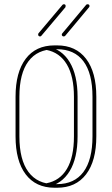

<svg xmlns="http://www.w3.org/2000/svg" viewBox="-20 -877 525 901"><path d="M53 -423Q53 -538 100.5 -601Q148 -664 236 -664H248Q336 -664 384 -601Q432 -538 432 -423V-237Q432 -122 384 -59Q336 4 248 4H236Q148 4 100.5 -59Q53 -122 53 -237ZM71 -423V-237Q71 -127 113.5 -70Q156 -13 236 -13H248Q329 -13 371.5 -70Q414 -127 414 -237V-423Q414 -533 371.5 -589.5Q329 -646 248 -646H236Q156 -646 113.5 -589.5Q71 -533 71 -423ZM197 -643Q194 -643 192 -645.5Q190 -648 190 -651Q190 -653 191.5 -655Q193 -657 194.5 -658Q196 -659 198 -659.5Q200 -660 200 -660Q270 -647 307 -585.5Q344 -524 344 -423V-237Q344 -135 307 -74Q270 -13 201 1Q199 1 196.5 0Q194 -1 192.5 -3Q191 -5 191 -8Q191 -11 192.5 -13.5Q194 -16 198 -17Q261 -29 294 -84.5Q327 -140 327 -237V-423Q327 -519 293.5 -575Q260 -631 197 -643ZM273 -854Q275 -857 280 -857Q284 -857 286 -855Q288 -853 288 -849Q288 -845 287 -843L174 -709Q171 -706 168 -706Q164 -706 161.5 -708.5Q159 -711 159 -714Q159 -718 160 -720ZM384 -854Q386 -857 391 -857Q395 -857 397.5 -855Q400 -853 400 -849Q400 -845 398 -843L286 -709Q283 -706 279 -706Q275 -706 272.5 -708.5Q270 -711 270 -714Q270 -718 272 -720Z"/></svg>

Font: Libertine-Super Thin
Style: Regular
Weight: 100
Designer: Bastien Sozeau
Foundry: NBR — Bastien Sozeau
Version: Version 2.003;gftools[0.9.33]